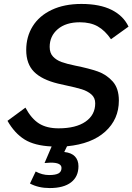

<svg xmlns="http://www.w3.org/2000/svg" viewBox="-20 -732 672 974"><path d="M583 -222Q583 -127 514 -64.5Q445 -2 320 10L306 39Q343 43 360.5 62Q378 81 378 111Q378 164 340.5 193Q303 222 232 222Q175 222 132 199L161 138Q194 156 229 156Q262 156 277 147.5Q292 139 292 120Q292 93 238 93Q230 93 206 95L242 11Q155 7 104.5 -24.5Q54 -56 18 -119L109 -186Q139 -130 178 -105.5Q217 -81 277 -81Q365 -81 414 -115Q463 -149 463 -208Q463 -236 443.5 -253Q424 -270 395 -279Q366 -288 314 -299L274 -308Q192 -328 152.5 -368Q113 -408 113 -478Q113 -546 146 -599Q179 -652 242.5 -682Q306 -712 393 -712Q486 -712 546 -682Q606 -652 632 -597L543 -533Q513 -577 476 -598Q439 -619 385 -619Q314 -619 273 -584Q232 -549 232 -494Q232 -463 249 -445Q266 -427 292 -417.5Q318 -408 362 -399Q432 -385 476 -369.5Q520 -354 551.5 -319Q583 -284 583 -222Z"/></svg>

Font: KoHo SemiBold
Style: Italic
Weight: 600
Italic angle: -10°
Version: Version 1.000; ttfautohint (v1.6)